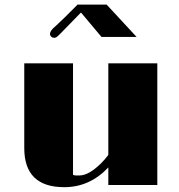

<svg xmlns="http://www.w3.org/2000/svg" viewBox="-20 -793 769 823"><path d="M255.4 9.3Q84 9.3 84 -158.2V-521.5H293V-43.5Q297.9 -41 305.2 -41H321.3Q360.4 -41 414.1 -93.8Q430.2 -109.9 444.3 -128.9V-521.5H654.3V0H444.3V-75.2Q364.7 9.3 255.4 9.3ZM246.6 -656.7 231.9 -642.1Q221.2 -630.9 212.9 -630.9Q204.6 -630.9 199.5 -636Q194.3 -641.1 194.3 -647.9Q194.3 -660.6 214.4 -677.7Q220.7 -684.1 230.5 -692.6Q240.2 -701.2 258.8 -719.7L312.5 -773.4H437L565.4 -634.8H415L327.1 -739.3Q266.1 -677.7 258.3 -668.9Q250.5 -660.2 246.6 -656.7Z"/></svg>

Font: Limelight
Style: Regular
Weight: 400
Designer: Nicole Fally
Foundry: Nicole Fally
Version: Version 1.002